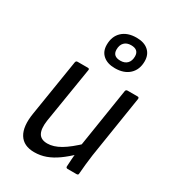

<svg xmlns="http://www.w3.org/2000/svg" viewBox="-181 -841 866 956"><g transform="rotate(30 252.5 -363.5)"><path d="M164 11Q103 11 77 -31Q51 -73 64 -153L116 -478Q118 -487 127 -487H185Q196 -487 194 -478L142 -157Q135 -108 148.5 -83.5Q162 -59 199 -59Q234 -59 273.5 -82Q313 -105 367 -157L358 -89Q325 -57 293.5 -34.5Q262 -12 230.5 -0.5Q199 11 164 11ZM351 0Q341 0 341 -9Q342 -29 343.5 -51Q345 -73 348 -94V-128L403 -478Q405 -487 414 -487H472Q481 -487 480 -477L424 -121Q420 -93 417 -64Q414 -35 412 -9Q412 0 402 0ZM303 -552Q260 -552 235 -573.5Q210 -595 210 -633Q210 -682 240 -710Q270 -738 322 -738Q366 -738 390.5 -716Q415 -694 415 -656Q415 -608 385 -580Q355 -552 303 -552ZM308 -598Q333 -598 347 -612.5Q361 -627 361 -653Q361 -692 317 -692Q292 -692 278 -677.5Q264 -663 264 -637Q264 -598 308 -598Z"/></g></svg>

Font: Sofia Sans Semi Condensed
Style: Italic
Weight: 400
Italic angle: -9°
Designer: Botio Nikoltchev, Ani Petrova
Foundry: lettersoup
Version: Version 4.101